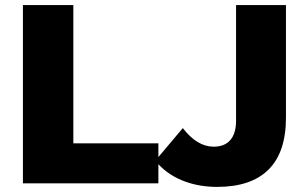

<svg xmlns="http://www.w3.org/2000/svg" viewBox="-20 -720 1207 754"><path d="M70 -700H268V-157H602V0H70ZM590 -89 698 -217Q754 -144 819 -144Q862 -144 884.5 -170Q907 -196 907 -246V-547V-700H1103V-258Q1103 -122 1034.5 -54Q966 14 833 14Q756 14 693 -12.5Q630 -39 590 -89Z"/></svg>

Font: Idrija
Style: Regular
Weight: 800
Designer: Julieta Ulanovsky
Foundry: Julieta Ulanovsky
Version: Version 7.200